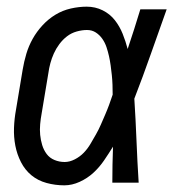

<svg xmlns="http://www.w3.org/2000/svg" viewBox="-20 -548 540 576"><path d="M173 8Q146 8 120 1Q94 -6 74.5 -22Q55 -38 43 -61.5Q31 -85 26 -111Q21 -137 22 -164.5Q23 -192 28 -219L48 -339Q52 -363 59 -386.5Q66 -410 78 -431.5Q90 -453 107.5 -472Q125 -491 146.5 -504Q168 -517 192.5 -522.5Q217 -528 240 -528Q266 -528 288 -517Q310 -506 324.5 -487.5Q339 -469 348 -446.5Q357 -424 363 -401Q373 -431 382.5 -460.5Q392 -490 401 -520H480Q456 -453 432.5 -386Q409 -319 383 -252Q387 -189 389.5 -126Q392 -63 396 0H317Q317 -27 317.5 -54Q318 -81 319 -108Q306 -87 292 -66.5Q278 -46 260 -29.5Q242 -13 219 -2.5Q196 8 173 8ZM174 -62Q189 -62 204.5 -70Q220 -78 231.5 -90Q243 -102 251.5 -116.5Q260 -131 268 -145Q276 -159 282.5 -174Q289 -189 295.5 -204Q302 -219 307.5 -234Q313 -249 318 -264Q318 -279 317.5 -293.5Q317 -308 315.5 -322.5Q314 -337 312 -351.5Q310 -366 307 -379.5Q304 -393 299.5 -406.5Q295 -420 287 -431.5Q279 -443 267.5 -450.5Q256 -458 241 -458Q226 -458 210 -453.5Q194 -449 181 -439Q168 -429 158 -415.5Q148 -402 141.5 -387.5Q135 -373 131 -358Q127 -343 125 -328L105 -208Q102 -192 100.5 -175.5Q99 -159 100.5 -143.5Q102 -128 106.5 -113Q111 -98 120 -86Q129 -74 143.5 -68Q158 -62 174 -62Z"/></svg>

Font: Iosevka Term Oblique
Style: Regular
Weight: 400
Italic angle: -9°
Monospace: yes
Designer: Belleve Invis
Foundry: Belleve Invis
Version: Version 31.4.0